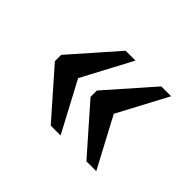

<svg xmlns="http://www.w3.org/2000/svg" viewBox="-87 -614 689 689"><g transform="rotate(45 257.0 -270.0)"><path d="M399 -80H449L348 -270L449 -460H399L246 -286V-254ZM218 -80H268L167 -270L268 -460H218L65 -286V-254Z"/></g></svg>

Font: Noto Serif Balinese
Style: Regular
Weight: 400
Designer: Monotype Design Team
Foundry: Monotype Imaging Inc.
Version: Version 2.005